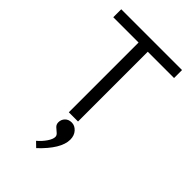

<svg xmlns="http://www.w3.org/2000/svg" viewBox="-264 -720 1090 1090"><g transform="rotate(45 281.5 -174.5)"><path d="M237 0V-560H34V-624H522V-560H311V0ZM250 275 220 246Q247 223 264.5 197Q282 171 282 153Q282 140 270 130.5Q258 121 246.5 110Q235 99 235 82Q235 60 250 44.5Q265 29 290 29Q315 29 334 50Q353 71 353 104Q353 141 327 184Q301 227 250 275Z"/></g></svg>

Font: Inconsolata SemiExpanded Thin
Style: Regular
Weight: 100
Width: 6
Monospace: yes
Designer: Raph Levien, Cyreal, Brenton Simpson
Foundry: Raph Levien, Cyreal, Google
Version: Version 3.100; ttfautohint (v1.8.4.7-5d5b)